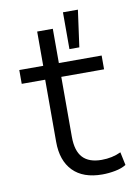

<svg xmlns="http://www.w3.org/2000/svg" viewBox="-82 -759 586 822"><g transform="rotate(-10 211.0 -348.5)"><path d="M296 8Q213 8 169 -37Q125 -82 125 -164V-434H23V-494H127V-643H195V-494H381V-434H195V-173Q195 -112 222 -83Q249 -54 304 -54Q327 -54 348 -58.5Q369 -63 388 -72L400 -15Q381 -3 352.5 2.5Q324 8 296 8ZM250 -545V-705H315L293 -545Z"/></g></svg>

Font: Nunito Sans 7pt Light
Style: Regular
Weight: 300
Designer: Vernon Adams
Foundry: Vernon Adams
Version: Version 3.101;gftools[0.9.27]